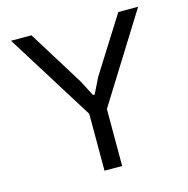

<svg xmlns="http://www.w3.org/2000/svg" viewBox="-107 -832 916 935"><g transform="rotate(-15 351.0 -364.5)"><path d="M306 0V-287L30 -729H133L306 -450L347 -371H356L395 -450L571 -729H671L395 -287V0Z"/></g></svg>

Font: Hubot Sans
Style: Regular
Weight: 400
Designer: Deni Anggara
Foundry: GitHub, Inc., Subsidiary of Microsoft Corporation
Version: Version 2.000